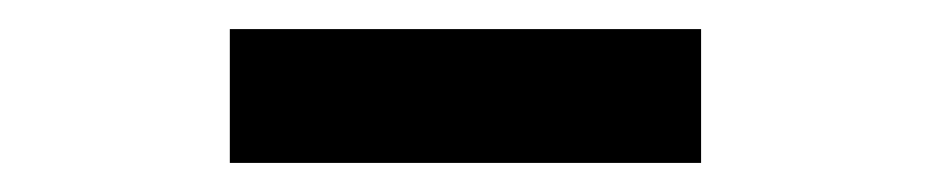

<svg xmlns="http://www.w3.org/2000/svg" viewBox="-20 -813 640 132"><path d="M138 -701V-793H462V-701Z"/></svg>

Font: Victor Mono Thin
Style: Bold
Weight: 700
Monospace: yes
Version: Version 1.561;gftools[0.9.30]